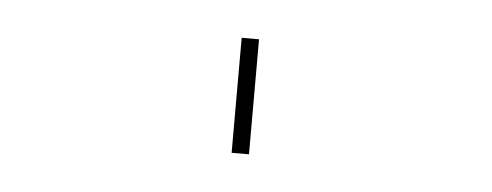

<svg xmlns="http://www.w3.org/2000/svg" viewBox="-26 -173 553 216"><g transform="rotate(5 250.0 -65.0)"><path d="M240.2 0V-129.9H259.8V0Z"/></g></svg>

Font: Mgen+ 1m thin
Style: Regular
Weight: 100
Designer: [Source Han Sans]
Ryoko NISHIZUKA  (kana & ideographs); Paul D. Hunt (Latin, Greek & Cyrillic); Wenlong ZHANG  (bopomofo
Version: Version 1.059.20150602